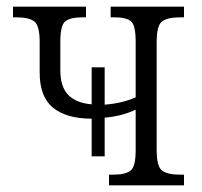

<svg xmlns="http://www.w3.org/2000/svg" viewBox="-20 -556 607 576"><path d="M255 -87V-200Q180 -200 139.5 -232.5Q99 -265 99 -338V-430Q99 -480 82.5 -492Q66 -504 30 -504H19V-536H238V-504H227Q192 -504 176.5 -492.5Q161 -481 161 -431V-345Q161 -296 184.5 -271.5Q208 -247 255 -243V-354H294V-242Q346 -246 387 -264V-431Q387 -481 372.5 -492.5Q358 -504 324 -504H312V-536H532V-504H520Q483 -504 466.5 -492Q450 -480 450 -430V-106Q450 -56 466.5 -44Q483 -32 520 -32H532V0H307V-32H319Q355 -32 371 -43.5Q387 -55 387 -105V-227Q366 -217 342.5 -211Q319 -205 294 -203V-87Z"/></svg>

Font: Noto Serif SemiCondensed Light
Style: Regular
Weight: 300
Width: 4
Designer: Monotype Design Team
Foundry: Monotype Imaging Inc.
Version: Version 2.013